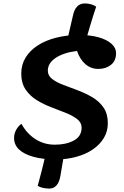

<svg xmlns="http://www.w3.org/2000/svg" viewBox="-20 -906 724 1120"><path d="M307 24Q229 24 174 8.5Q119 -7 90.5 -34.5Q62 -62 62 -101Q62 -125 73.5 -147Q85 -169 105 -184Q136 -127 186.5 -94.5Q237 -62 300 -62Q366 -62 411 -86.5Q456 -111 456 -161Q456 -191 430.5 -211Q405 -231 365 -247Q325 -263 280 -280Q235 -297 195 -321.5Q155 -346 129.5 -383.5Q104 -421 104 -477Q104 -529 129.5 -570.5Q155 -612 201 -641.5Q247 -671 309 -686.5Q371 -702 443 -702Q507 -702 555 -688.5Q603 -675 630 -651Q657 -627 657 -596Q657 -551 627 -527.5Q597 -504 554 -504Q511 -504 479 -531Q447 -558 429 -609Q351 -599 305 -568.5Q259 -538 259 -494Q259 -465 284 -445.5Q309 -426 349 -411Q389 -396 434 -379Q479 -362 519 -338.5Q559 -315 584 -278.5Q609 -242 609 -187Q609 -140 586 -101.5Q563 -63 522.5 -35Q482 -7 426.5 8.5Q371 24 307 24ZM267 194Q250 194 231 190Q212 186 200 178Q211 137 223 91Q235 45 246 -7L355 -12Q349 21 343.5 54.5Q338 88 332 122Q319 194 267 194ZM360 -619Q371 -666 382.5 -715.5Q394 -765 406 -817Q421 -886 475 -886Q493 -886 511 -881Q529 -876 541 -867Q523 -814 504.5 -751.5Q486 -689 466 -619Z"/></svg>

Font: Lemonada Medium
Style: Regular
Weight: 500
Designer: Mohamed Gaber (Arabic), Eduardo Tunni (Latin)
Foundry: Kief Type Foundry
Version: Version 4.004; ttfautohint (v1.8.2)